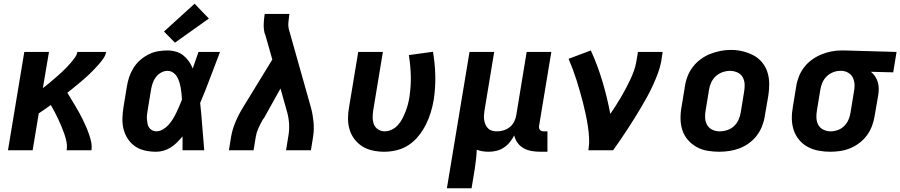

<svg xmlns="http://www.w3.org/2000/svg" viewBox="-20 -810 4853 1035"><path d="M23 0 111 -530H244L211 -335Q225 -345 238 -356Q251 -367 264 -378Q277 -389 290 -400.5Q303 -412 315.5 -423.5Q328 -435 340 -447.5Q352 -460 363 -473Q374 -486 384 -500Q394 -514 397 -530H552Q549 -512 538 -496Q527 -480 514.5 -465.5Q502 -451 488.5 -437Q475 -423 461 -409.5Q447 -396 432.5 -383.5Q418 -371 403 -358.5Q388 -346 373 -334Q358 -322 343 -310Q354 -292 365 -274Q376 -256 386.5 -238Q397 -220 407.5 -201.5Q418 -183 427 -164Q436 -145 444.5 -125.5Q453 -106 460 -86Q467 -66 471.5 -44Q476 -22 473 0H339Q343 -23 338.5 -45Q334 -67 327 -87.5Q320 -108 311.5 -128Q303 -148 294 -167.5Q285 -187 275 -206Q265 -225 254 -244Q238 -232 221.5 -221Q205 -210 189 -199L156 0Z M822 8Q791 8 761.5 1.5Q732 -5 708.5 -21Q685 -37 669 -61.5Q653 -86 646 -114Q639 -142 640 -173Q641 -204 646 -234L664 -344Q668 -370 676.5 -395Q685 -420 699.5 -443.5Q714 -467 735 -485.5Q756 -504 780.5 -516.5Q805 -529 831 -533.5Q857 -538 883 -538Q906 -538 928.5 -531.5Q951 -525 968 -511.5Q985 -498 998 -479.5Q1011 -461 1019 -441Q1027 -463 1034.5 -485.5Q1042 -508 1050 -530H1166Q1139 -461 1113.5 -392Q1088 -323 1059 -255Q1066 -191 1070.5 -127.5Q1075 -64 1081 0H964Q964 -19 964 -38Q964 -57 964 -75Q950 -58 934.5 -42.5Q919 -27 901 -15.5Q883 -4 862.5 2Q842 8 822 8ZM822 -102Q840 -102 857.5 -112Q875 -122 888.5 -137Q902 -152 912 -168.5Q922 -185 930.5 -202.5Q939 -220 946.5 -237.5Q954 -255 961 -273Q960 -289 958.5 -305Q957 -321 954 -337Q951 -353 946.5 -368Q942 -383 934 -396.5Q926 -410 912.5 -419Q899 -428 883 -428Q865 -428 848 -418.5Q831 -409 820 -394Q809 -379 803 -361.5Q797 -344 794 -326L776 -216Q774 -204 772.5 -192Q771 -180 772 -168Q773 -156 775 -144.5Q777 -133 783 -123.5Q789 -114 799.5 -108Q810 -102 822 -102ZM923 -580 864 -640 1029 -790 1106 -710Z M1214 0 1226 -74Q1233 -114 1250 -154Q1267 -194 1290 -231L1448 -489L1411 -619Q1411 -622 1409.5 -624Q1408 -626 1407 -629Q1401 -652 1401.5 -677Q1402 -702 1406 -728L1407 -735H1541L1539 -728Q1536 -708 1534.5 -687.5Q1533 -667 1538 -649L1656 -231Q1666 -194 1670 -154Q1674 -114 1668 -74L1656 0H1522L1534 -74Q1540 -106 1538.5 -138.5Q1537 -171 1529 -201L1492 -333L1404 -175Q1402 -172 1399.5 -169Q1397 -166 1395 -163V-162Q1383 -141 1373 -119Q1363 -97 1359 -74L1347 0Z M2051 8Q2020 8 1989.5 1.5Q1959 -5 1934 -20.5Q1909 -36 1891 -59.5Q1873 -83 1864.5 -111.5Q1856 -140 1856 -171.5Q1856 -203 1862 -234L1911 -530H2044L1992 -216Q1989 -197 1989 -177Q1989 -157 1995.5 -140Q2002 -123 2018 -112.5Q2034 -102 2053 -102Q2073 -102 2092.5 -111.5Q2112 -121 2126 -137Q2140 -153 2149.5 -171.5Q2159 -190 2166.5 -209.5Q2174 -229 2179 -248Q2184 -267 2187 -287Q2196 -345 2194.5 -401Q2193 -457 2184 -513L2314 -531Q2325 -467 2326.5 -402Q2328 -337 2318 -271Q2312 -237 2302 -204Q2292 -171 2276 -139Q2260 -107 2237 -78Q2214 -49 2184 -29Q2154 -9 2119.5 -0.5Q2085 8 2051 8Z M2389 205 2511 -530H2644L2592 -216Q2590 -203 2589 -189.5Q2588 -176 2590 -163Q2592 -150 2597 -138.5Q2602 -127 2611 -118Q2620 -109 2632.5 -105.5Q2645 -102 2659 -102Q2677 -102 2695 -107.5Q2713 -113 2728 -125Q2743 -137 2751.5 -154Q2760 -171 2763 -189L2819 -530H2952L2886 -132Q2885 -126 2886 -120Q2887 -114 2890.5 -110Q2894 -106 2899.5 -104Q2905 -102 2911 -102H2931V8H2893Q2869 8 2846 4Q2823 0 2803.5 -10.5Q2784 -21 2770.5 -39.5Q2757 -58 2752 -80Q2742 -61 2728 -43.5Q2714 -26 2695.5 -14Q2677 -2 2656 3Q2635 8 2615 8Q2598 8 2581.5 5.5Q2565 3 2550 -3Q2549 23 2546 49.5Q2543 76 2539 102L2522 205Z M3152 0Q3157 -33 3155.5 -65.5Q3154 -98 3149 -130Q3144 -162 3137.5 -193Q3131 -224 3123 -255Q3115 -286 3106.5 -316Q3098 -346 3088.5 -376Q3079 -406 3068 -435.5Q3057 -465 3045 -493L3165 -538Q3202 -457 3227.5 -371Q3253 -285 3270 -196Q3285 -218 3299.5 -240.5Q3314 -263 3327.5 -286Q3341 -309 3353.5 -332.5Q3366 -356 3377 -379.5Q3388 -403 3397 -427.5Q3406 -452 3410 -477L3419 -530H3552L3544 -477Q3538 -445 3526 -413.5Q3514 -382 3500 -351Q3486 -320 3469.5 -290Q3453 -260 3435.5 -230.5Q3418 -201 3400 -172Q3382 -143 3363 -114Q3344 -85 3324.5 -56.5Q3305 -28 3285 0Z M3856 8Q3824 8 3792.5 2.5Q3761 -3 3734.5 -18Q3708 -33 3688 -56Q3668 -79 3658.5 -108Q3649 -137 3648.5 -169.5Q3648 -202 3654 -234L3672 -344Q3676 -372 3686.5 -399Q3697 -426 3715 -449.5Q3733 -473 3757.5 -491Q3782 -509 3809 -519.5Q3836 -530 3864 -535.5Q3892 -541 3920 -541Q3953 -541 3983.5 -533.5Q4014 -526 4041 -512Q4068 -498 4087.5 -474.5Q4107 -451 4116.5 -422Q4126 -393 4126.5 -360.5Q4127 -328 4122 -296L4103 -186Q4099 -158 4088.5 -131Q4078 -104 4060.5 -80.5Q4043 -57 4018.5 -39Q3994 -21 3966.5 -10.5Q3939 0 3911 4Q3883 8 3856 8ZM3858 -102Q3879 -102 3899.5 -108.5Q3920 -115 3936 -129.5Q3952 -144 3961 -164Q3970 -184 3973 -204L3991 -314Q3995 -335 3994 -356Q3993 -377 3983.5 -394Q3974 -411 3955 -419.5Q3936 -428 3915 -428Q3895 -428 3875 -421Q3855 -414 3839 -399.5Q3823 -385 3814 -365.5Q3805 -346 3802 -326L3784 -216Q3780 -195 3781 -174.5Q3782 -154 3791.5 -137Q3801 -120 3819 -111Q3837 -102 3858 -102Z M4455 8Q4423 8 4391.5 2Q4360 -4 4333.5 -18.5Q4307 -33 4287.5 -56.5Q4268 -80 4258.5 -109Q4249 -138 4248.5 -170Q4248 -202 4254 -234L4272 -344Q4276 -371 4286.5 -397.5Q4297 -424 4314.5 -447Q4332 -470 4356 -487.5Q4380 -505 4406.5 -516Q4433 -527 4460.5 -532.5Q4488 -538 4515 -538Q4520 -538 4524 -538Q4528 -538 4533 -538L4813 -530L4795 -420L4675 -423Q4688 -412 4697.5 -398Q4707 -384 4712 -367Q4717 -350 4717 -332Q4717 -314 4714 -296L4695 -186Q4691 -159 4681 -132Q4671 -105 4654 -81.5Q4637 -58 4613.5 -40Q4590 -22 4563.5 -11Q4537 0 4509.5 4Q4482 8 4455 8ZM4457 -102Q4477 -102 4496.5 -109Q4516 -116 4531 -131Q4546 -146 4554 -165Q4562 -184 4565 -204L4583 -314Q4587 -333 4586.5 -352.5Q4586 -372 4578.5 -389Q4571 -406 4555.5 -416Q4540 -426 4521 -428H4515Q4513 -428 4511.5 -428Q4510 -428 4508 -428Q4489 -428 4469.5 -420Q4450 -412 4435.5 -397.5Q4421 -383 4413 -364Q4405 -345 4402 -326L4384 -216Q4380 -195 4381 -174.5Q4382 -154 4391 -137Q4400 -120 4418.5 -111Q4437 -102 4457 -102Z"/></svg>

Font: Iosevka Curly XBdEx
Style: Italic
Weight: 800
Width: 7
Italic angle: -9°
Monospace: yes
Designer: Belleve Invis
Foundry: Belleve Invis
Version: Version 11.1.0; ttfautohint (v1.8.3)